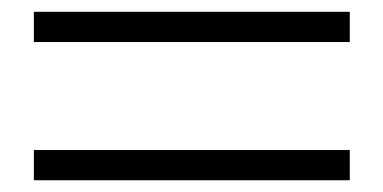

<svg xmlns="http://www.w3.org/2000/svg" viewBox="-20 -526 643 322"><path d="M566.6 -223.7H36.8V-274.4H566.6ZM566.6 -455.5H36.8V-506.2H566.6Z"/></svg>

Font: Noto Serif HK
Style: Regular
Weight: 200
Designer: Ryoko NISHIZUKA 西塚涼子 (kana & ideographs); Frank Grießhammer (Latin, Greek & Cyrillic); Wenlong ZHANG 张文龙 (bopomofo); San
Foundry: Adobe
Version: Version 2.001;hotconv 1.1.0;makeotfexe 2.6.0